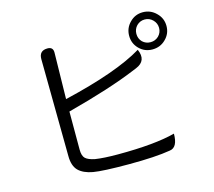

<svg xmlns="http://www.w3.org/2000/svg" viewBox="-114 -946 1228 1103"><g transform="rotate(-15 500.0 -394.5)"><path d="M775 -647Q795 -628 823 -628Q851 -628 871 -647Q891 -667 891 -695Q891 -723 871 -743Q851 -763 823 -763Q795 -763 775 -743Q756 -723 756 -695Q756 -667 775 -647ZM745 -773Q777 -806 823 -806Q869 -806 902 -773Q935 -741 935 -695Q935 -649 902 -617Q870 -585 823 -585Q777 -585 745 -617Q713 -649 713 -695Q713 -741 745 -773ZM269 -438Q588 -513 740 -605Q772 -533 703 -505L681 -496Q527 -432 269 -364V-138Q269 -100 285 -85Q301 -70 340 -62Q391 -54 475 -54Q695 -54 816 -86Q816 -4 768 2Q679 17 523 17Q367 17 310 7Q254 -3 225 -32Q197 -61 197 -119L191 -697Q191 -747 241 -747Q274 -747 274 -714Z"/></g></svg>

Font: Swei Half Moon CJK TC
Style: DemiLight
Weight: 350
Version: Version 2.125